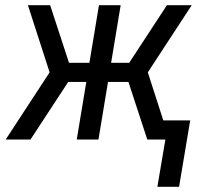

<svg xmlns="http://www.w3.org/2000/svg" viewBox="-20 -540 790 743"><path d="M589 183 620 0H550L477 -223H398L361 0H277L314 -223H244L98 0H2L172 -260L88 -520H174L247 -297H326L363 -520H447L410 -297H480L626 -520H722L552 -260L612 -74H716L673 183Z"/></svg>

Font: Iosevka Custom Oblique
Style: Regular
Weight: 400
Italic angle: -9°
Designer: Belleve Invis
Foundry: Belleve Invis
Version: Version 27.0.1